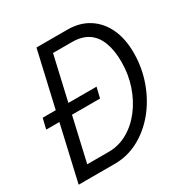

<svg xmlns="http://www.w3.org/2000/svg" viewBox="-166 -854 951 988"><g transform="rotate(-30 309.5 -360.0)"><path d="M17 -329 32 -391H352L337 -329ZM68 0 83 -69H239Q299 -69 351.5 -99Q404 -129 443.5 -181Q483 -233 505 -299Q527 -365 527 -437Q527 -506 508.5 -554.5Q490 -603 452.5 -628Q415 -653 357 -653H214L229 -720H369Q441 -720 494 -686.5Q547 -653 576 -592Q605 -531 605 -447Q605 -359 576 -278Q547 -197 496 -134.5Q445 -72 378 -36Q311 0 235 0ZM20 0 185 -720H260L95 0Z"/></g></svg>

Font: Instrument Sans SemiCondensed
Style: Italic
Weight: 400
Width: 4
Italic angle: -13°
Designer: Rodrigo Fuenzalida
Foundry: fragTYPE
Version: Version 1.000;gftools[0.9.28]